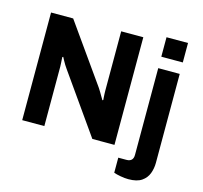

<svg xmlns="http://www.w3.org/2000/svg" viewBox="-125 -861 1249 1182"><g transform="rotate(15 500.0 -270.5)"><path d="M67 0V-686H208L472 -313Q478 -304 487.5 -288Q497 -272 504.5 -259Q512 -246 512 -246L517 -249Q517 -249 516 -261Q515 -273 514.5 -287.5Q514 -302 514 -307V-686H655V0H514L249 -376Q234 -397 222 -419.5Q210 -442 210 -442L205 -439Q205 -439 205.5 -427.5Q206 -416 207 -402Q208 -388 208 -379V0ZM791.8 182Q769 182 741.5 177Q714 172 698 166V70H750Q793 70 793 27V-526H930V41Q930 76.3 918 108.6Q906 141 876.2 161.5Q846.4 182 791.8 182ZM793 -599V-723H930V-599Z"/></g></svg>

Font: Archivo VF Beta
Style: Regular
Weight: 400
Designer: Hector Gatti
Foundry: Omnibus-Type
Version: Version 1.002